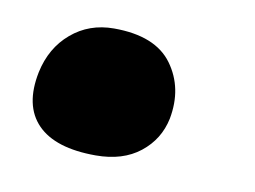

<svg xmlns="http://www.w3.org/2000/svg" viewBox="-38 -230 391 294"><g transform="rotate(10 157.5 -83.0)"><path d="M125 15.1Q62 15.1 34.2 -13.4Q6.3 -42 17.1 -95.2Q25.4 -134.3 53 -157.7Q80.6 -181.2 119.1 -181.2Q183.6 -181.2 210 -145Q236.3 -108.9 227.1 -60.1Q220.2 -26.9 193.6 -5.9Q167 15.1 125 15.1Z"/></g></svg>

Font: Shantell Sans Irregular
Style: Bold Italic
Weight: 700
Italic angle: -11.31°
Designer: Stephen Nixon, Anya Danilova, Shantell Martin
Foundry: Arrow Type
Version: Version 1.006;[9816181b4]